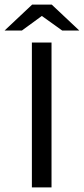

<svg xmlns="http://www.w3.org/2000/svg" viewBox="-66 -811 363 831"><path d="M157 -627V0H72V-627ZM277 -679H203L115 -742L29 -679H-46L73 -791H158Z"/></svg>

Font: Blinker
Style: Regular
Weight: 400
Designer: Juergen Huber
Foundry: supertype
Version: Version 1.017;hotconv 1.0.117;makeotfexe 2.5.65602